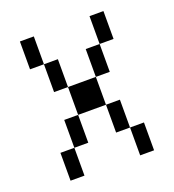

<svg xmlns="http://www.w3.org/2000/svg" viewBox="-117 -717 735 810"><g transform="rotate(-20 250.0 -312.5)"><path d="M62.5 -125Q62.5 -125 62.5 0H125Q125 0 125 -125ZM375 -125Q375 -125 375 0H437.5Q437.5 0 437.5 -125ZM125 -125H187.5Q187.5 -125 187.5 -250H125Q125 -250 125 -125ZM375 -125Q375 -125 375 -250H312.5Q312.5 -250 312.5 -125ZM187.5 -250H312.5Q312.5 -250 312.5 -375H187.5Q187.5 -375 187.5 -250ZM187.5 -375Q187.5 -375 187.5 -500H125Q125 -500 125 -375ZM312.5 -375H375Q375 -375 375 -500H312.5Q312.5 -500 312.5 -375ZM125 -500Q125 -500 125 -625H62.5Q62.5 -625 62.5 -500ZM375 -500H437.5Q437.5 -500 437.5 -625H375Q375 -625 375 -500Z"/></g></svg>

Font: BFUnifontExMono
Style: Regular
Weight: 500
Version: Version 15.0.06